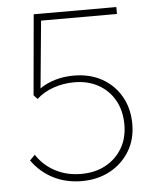

<svg xmlns="http://www.w3.org/2000/svg" viewBox="-51 -719 631 773"><g transform="rotate(-5 265.0 -333.0)"><path d="M249 10Q186 10 134.5 -16Q83 -42 48 -91L69 -112Q98 -68 144.5 -43.5Q191 -19 249 -19Q305 -19 347.5 -42Q390 -65 414.5 -106Q439 -147 439 -202Q439 -258 415.5 -300Q392 -342 350 -365.5Q308 -389 253 -389Q208 -389 168 -375Q128 -361 100 -335L94 -358Q114 -378 139 -390.5Q164 -403 192.5 -409.5Q221 -416 253 -416Q318 -416 367 -388.5Q416 -361 443.5 -312.5Q471 -264 471 -201Q471 -139 442 -91.5Q413 -44 363 -17Q313 10 249 10ZM100 -335 85 -351 114 -676H144L113 -351ZM131 -648 114 -676H448V-648Z"/></g></svg>

Font: Outfit Thin Thin
Style: Regular
Weight: 250
Version: Version 1.100;gftools[0.9.27]